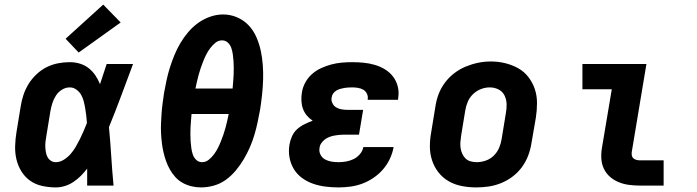

<svg xmlns="http://www.w3.org/2000/svg" viewBox="-20 -809 3040 837"><path d="M223 8Q193 8 163.5 1.5Q134 -5 111 -21.5Q88 -38 73 -62.5Q58 -87 51.5 -115Q45 -143 46 -173.5Q47 -204 52 -234L70 -344Q74 -370 82 -394.5Q90 -419 104 -442Q118 -465 138.5 -484.5Q159 -504 183 -516Q207 -528 232.5 -533Q258 -538 284 -538Q307 -538 328.5 -531.5Q350 -525 367 -511.5Q384 -498 396 -480Q408 -462 416 -442Q423 -464 430.5 -486Q438 -508 445 -530H560Q534 -461 508.5 -392Q483 -323 455 -255Q461 -191 465 -127.5Q469 -64 475 0H360Q360 -18 360 -36.5Q360 -55 360 -74Q347 -57 332 -42Q317 -27 299.5 -15.5Q282 -4 262.5 2Q243 8 223 8ZM223 -102Q241 -102 258 -112.5Q275 -123 288 -138Q301 -153 310.5 -169.5Q320 -186 328.5 -203Q337 -220 344.5 -237.5Q352 -255 359 -273Q358 -289 356 -305Q354 -321 351.5 -336.5Q349 -352 345 -367.5Q341 -383 333.5 -396Q326 -409 313 -418.5Q300 -428 284 -428Q266 -428 250 -418Q234 -408 224 -392.5Q214 -377 208.5 -360Q203 -343 200 -326L182 -216Q180 -204 178.5 -192.5Q177 -181 177.5 -169Q178 -157 180 -145.5Q182 -134 187 -124.5Q192 -115 201.5 -108.5Q211 -102 223 -102ZM323 -580 266 -640 430 -789 506 -711Z M856 8Q835 8 814.5 3Q794 -2 776 -12Q758 -22 744.5 -37Q731 -52 721 -69.5Q711 -87 704 -106.5Q697 -126 692.5 -146Q688 -166 685.5 -187Q683 -208 682 -229.5Q681 -251 682 -273Q683 -295 684.5 -316.5Q686 -338 689 -359.5Q692 -381 695 -403Q700 -431 706 -459Q712 -487 720.5 -514Q729 -541 740 -568Q751 -595 766 -620.5Q781 -646 800.5 -669Q820 -692 844.5 -709.5Q869 -727 897 -736.5Q925 -746 953 -746Q985 -746 1014.5 -733Q1044 -720 1064.5 -698Q1085 -676 1097.5 -647.5Q1110 -619 1116.5 -589Q1123 -559 1125.5 -527Q1128 -495 1127 -462Q1126 -429 1122.5 -396.5Q1119 -364 1114 -332Q1109 -304 1103 -276Q1097 -248 1089 -221Q1081 -194 1069.5 -167.5Q1058 -141 1043 -115.5Q1028 -90 1008.5 -66.5Q989 -43 965 -25.5Q941 -8 912.5 0Q884 8 856 8ZM832 -423H994Q995 -438 996.5 -453Q998 -468 998.5 -483Q999 -498 999 -512.5Q999 -527 998 -542Q997 -557 995 -571.5Q993 -586 988.5 -599.5Q984 -613 973.5 -623Q963 -633 948 -633Q932 -633 919 -622.5Q906 -612 896 -598.5Q886 -585 879 -571Q872 -557 866 -542Q860 -527 855 -512.5Q850 -498 846 -483Q842 -468 838.5 -453Q835 -438 832 -423ZM861 -102Q877 -102 890 -112.5Q903 -123 913 -136.5Q923 -150 930 -164Q937 -178 943 -193Q949 -208 954 -222.5Q959 -237 963 -252Q967 -267 970.5 -282Q974 -297 977 -312H815Q814 -297 812.5 -282Q811 -267 810.5 -252Q810 -237 810 -222.5Q810 -208 811 -193Q812 -178 814 -163.5Q816 -149 820.5 -135.5Q825 -122 835.5 -112Q846 -102 861 -102Z M1456 8Q1427 8 1399 4.5Q1371 1 1345 -8Q1319 -17 1297 -33Q1275 -49 1261 -72Q1247 -95 1242 -123Q1237 -151 1242 -179Q1245 -197 1253 -215Q1261 -233 1275.5 -246Q1290 -259 1307.5 -267.5Q1325 -276 1343 -283Q1329 -292 1318 -305Q1307 -318 1301 -334Q1295 -350 1294 -368.5Q1293 -387 1296 -405Q1299 -427 1310.5 -448.5Q1322 -470 1340 -486Q1358 -502 1380 -512Q1402 -522 1424.5 -528Q1447 -534 1470 -536Q1493 -538 1515 -538Q1541 -538 1566 -535.5Q1591 -533 1614.5 -526Q1638 -519 1658.5 -506.5Q1679 -494 1693.5 -475Q1708 -456 1714 -432Q1720 -408 1716 -383Q1716 -380 1715.5 -378Q1715 -376 1715 -374H1583Q1583 -375 1583 -375.5Q1583 -376 1583 -377Q1585 -389 1579.5 -400.5Q1574 -412 1563.5 -418Q1553 -424 1540.5 -426Q1528 -428 1515 -428Q1507 -428 1498 -427.5Q1489 -427 1480.5 -425.5Q1472 -424 1463 -421.5Q1454 -419 1446 -414Q1438 -409 1432.5 -401.5Q1427 -394 1426 -385Q1423 -372 1429 -359.5Q1435 -347 1446 -340.5Q1457 -334 1470.5 -332Q1484 -330 1498 -330H1563L1545 -222H1480Q1470 -222 1459 -221Q1448 -220 1437.5 -218Q1427 -216 1416 -212Q1405 -208 1396 -201Q1387 -194 1380.5 -184.5Q1374 -175 1373 -164Q1370 -149 1377 -135Q1384 -121 1397 -114Q1410 -107 1425 -104.5Q1440 -102 1456 -102Q1472 -102 1489 -105Q1506 -108 1521.5 -115.5Q1537 -123 1549 -137Q1561 -151 1564 -168H1696Q1691 -141 1679.5 -116.5Q1668 -92 1650 -71Q1632 -50 1608.5 -34Q1585 -18 1559.5 -8.5Q1534 1 1507.5 4.5Q1481 8 1456 8Z M2056 8Q2024 8 1993 2Q1962 -4 1936 -19Q1910 -34 1891.5 -57.5Q1873 -81 1863.5 -110Q1854 -139 1854 -170.5Q1854 -202 1860 -234L1878 -344Q1882 -372 1892 -398.5Q1902 -425 1919.5 -448.5Q1937 -472 1960.5 -490Q1984 -508 2011 -519Q2038 -530 2065 -535.5Q2092 -541 2120 -541Q2152 -541 2182.5 -533.5Q2213 -526 2239 -511.5Q2265 -497 2283.5 -473Q2302 -449 2311.5 -420.5Q2321 -392 2321 -360Q2321 -328 2316 -296L2297 -186Q2293 -159 2283 -132Q2273 -105 2256 -81.5Q2239 -58 2215.5 -40Q2192 -22 2165 -11Q2138 0 2110.5 4Q2083 8 2056 8ZM2058 -102Q2078 -102 2098 -109Q2118 -116 2133 -131Q2148 -146 2156 -165Q2164 -184 2167 -204L2185 -314Q2189 -334 2188.5 -354.5Q2188 -375 2179.5 -392.5Q2171 -410 2153.5 -419Q2136 -428 2115 -428Q2095 -428 2076 -420.5Q2057 -413 2042 -398.5Q2027 -384 2019 -365Q2011 -346 2008 -326L1990 -216Q1988 -203 1987 -189Q1986 -175 1988 -162.5Q1990 -150 1995.5 -138Q2001 -126 2010 -117.5Q2019 -109 2032 -105.5Q2045 -102 2058 -102Z M2769 0Q2746 0 2722.5 -3Q2699 -6 2678 -14.5Q2657 -23 2640 -37.5Q2623 -52 2613 -72.5Q2603 -93 2601.5 -116.5Q2600 -140 2604 -164L2647 -420H2519V-530H2798L2734 -146Q2733 -138 2734.5 -130.5Q2736 -123 2741.5 -118.5Q2747 -114 2754.5 -112Q2762 -110 2769 -110H2873V0Z"/></svg>

Font: Iosevka Curly Slab XBdExObl
Style: Regular
Weight: 800
Width: 7
Italic angle: -9°
Monospace: yes
Designer: Belleve Invis
Foundry: Belleve Invis
Version: Version 11.1.0; ttfautohint (v1.8.3)